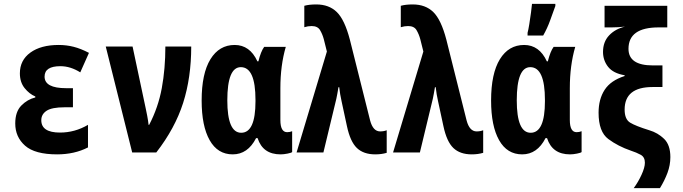

<svg xmlns="http://www.w3.org/2000/svg" viewBox="-20 -790 3540 995"><path d="M276 10Q366 10 436 -26V-143Q368 -103 291 -103Q194 -103 194 -167Q194 -198 221.5 -216Q249 -234 314 -234H358V-333H323Q211 -333 211 -393Q211 -447 293 -447Q345 -447 396 -415L441 -516Q399 -538 361.5 -547.5Q324 -557 284 -557Q192 -557 137.5 -517.5Q83 -478 83 -410Q83 -364 107.5 -333.5Q132 -303 163 -290V-285Q122 -275 90.5 -243Q59 -211 59 -150Q59 -80 110 -35Q161 10 276 10Z M665 0H790Q887 -125 929 -256.5Q971 -388 971 -549H837Q837 -434 818.5 -333.5Q800 -233 753 -143H750Q748 -163 743 -189.5Q738 -216 735 -229L667 -549H528Z M1186 10Q1264 10 1307 -74H1315Q1342 10 1434 10Q1450 10 1470 6Q1490 2 1494 -2V-110Q1482 -105 1468 -105Q1433 -105 1433 -168V-333Q1433 -451 1461 -547H1349Q1332 -524 1319 -472H1314Q1275 -557 1196 -557Q1116 -557 1070.5 -483Q1025 -409 1025 -269Q1025 -137 1066.5 -63.5Q1108 10 1186 10ZM1230 -102Q1158 -102 1158 -270Q1158 -442 1228 -442Q1304 -442 1304 -272V-265Q1304 -102 1230 -102Z M1925 10Q1957 10 1984 2V-115Q1969 -109 1950 -109Q1913 -109 1898 -166L1793 -585Q1766 -688 1725.5 -727.5Q1685 -767 1619 -767Q1582 -767 1557 -760V-649Q1576 -655 1595 -655Q1626 -655 1638.5 -634Q1651 -613 1658 -587L1674 -523L1517 0H1656L1723 -278Q1726 -291 1728.5 -306Q1731 -321 1734 -338H1738Q1740 -318 1743 -301.5Q1746 -285 1750 -266L1778 -136Q1795 -56 1829.5 -23Q1864 10 1925 10Z M2425 10Q2457 10 2484 2V-115Q2469 -109 2450 -109Q2413 -109 2398 -166L2293 -585Q2266 -688 2225.5 -727.5Q2185 -767 2119 -767Q2082 -767 2057 -760V-649Q2076 -655 2095 -655Q2126 -655 2138.5 -634Q2151 -613 2158 -587L2174 -523L2017 0H2156L2223 -278Q2226 -291 2228.5 -306Q2231 -321 2234 -338H2238Q2240 -318 2243 -301.5Q2246 -285 2250 -266L2278 -136Q2295 -56 2329.5 -23Q2364 10 2425 10Z M2686 10Q2764 10 2807 -74H2815Q2842 10 2934 10Q2950 10 2970 6Q2990 2 2994 -2V-110Q2982 -105 2968 -105Q2933 -105 2933 -168V-333Q2933 -451 2961 -547H2849Q2832 -524 2819 -472H2814Q2775 -557 2696 -557Q2616 -557 2570.5 -483Q2525 -409 2525 -269Q2525 -137 2566.5 -63.5Q2608 10 2686 10ZM2730 -102Q2658 -102 2658 -270Q2658 -442 2728 -442Q2804 -442 2804 -272V-265Q2804 -102 2730 -102ZM2714 -606H2795Q2816 -643 2830.5 -683Q2845 -723 2858 -759V-770H2737Q2736 -757 2732 -726.5Q2728 -696 2723 -665Q2718 -634 2714 -620Z M3264 185H3400Q3424 146 3439 106Q3454 66 3454 24Q3454 -39 3421.5 -70.5Q3389 -102 3345 -115Q3274 -137 3245.5 -154.5Q3217 -172 3217 -222Q3217 -339 3362 -339H3413V-451H3363Q3237 -451 3237 -537Q3237 -648 3393 -648H3438V-760H3113V-648H3149Q3182 -648 3219 -652Q3168 -640 3136.5 -606.5Q3105 -573 3105 -521Q3105 -477 3131.5 -443.5Q3158 -410 3217 -400V-396Q3145 -373 3113.5 -324.5Q3082 -276 3082 -206Q3082 -107 3132.5 -69.5Q3183 -32 3250 -9Q3278 0 3300 12Q3322 24 3322 53Q3322 78 3304.5 116Q3287 154 3264 185Z"/></svg>

Font: Noto Sans Mono Condensed Extra
Style: Regular
Weight: 800
Width: 3
Designer: Monotype Design Team
Foundry: Monotype Imaging Inc.
Version: Version 1.900